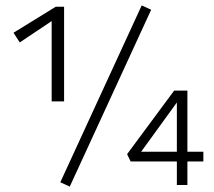

<svg xmlns="http://www.w3.org/2000/svg" viewBox="-20 -684 792 710"><path d="M504 -664 539 -648 238 6 203 -10ZM217 -309H171V-606L53 -527L30 -563L186 -659H217ZM732 -123V-87H673V0H634V-87H463L450 -114L624 -349H673V-123ZM502 -123H634V-305Z"/></svg>

Font: EauTest Semilight
Style: Italic
Weight: 300
Italic angle: -12°
Designer: Christian Thalmann (Catharsis Fonts)
Version: Version 0.001;PS 000.001;hotconv 1.0.88;makeotf.lib2.5.64775